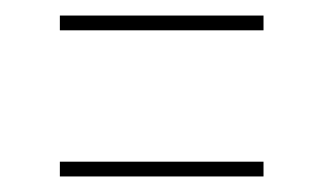

<svg xmlns="http://www.w3.org/2000/svg" viewBox="-20 -335 411 247"><path d="M57 -296V-315H319V-296ZM57 -108V-127H319V-108Z"/></svg>

Font: Smooch Sans Thin ExtraLight
Style: Regular
Weight: 250
Version: Version 1.010